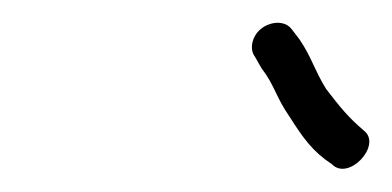

<svg xmlns="http://www.w3.org/2000/svg" viewBox="-20 -679 339 166"><path d="M198.3 -642.5C197.2 -637.5 197.9 -633.3 200.4 -630L206.1 -620C217.4 -605.4 218.5 -595.1 230.4 -578C242.1 -559.6 250.3 -548 267 -537C281.4 -522.1 310.6 -553.5 294.7 -566C281 -577.7 274.5 -585.8 262 -602C251.2 -619.6 249.7 -629.1 238.9 -645L232 -654C223.8 -664.6 202 -658.6 198.3 -642.5Z"/></svg>

Font: HoneyBee
Style: LitIt
Weight: 300
Foundry: Cannot Into Space Fonts
Version: Version 0.89